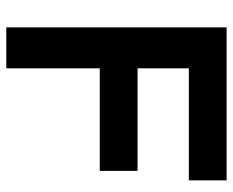

<svg xmlns="http://www.w3.org/2000/svg" viewBox="-85 -655 740 610"><g transform="rotate(90 285.0 -350.0)"><path d="M67 0V-700H553V-580H197V-417H523V-297H197V0Z"/></g></svg>

Font: Zen Kaku Gothic Antique Black
Style: Regular
Weight: 900
Designer: Yoshimichi Ohira
Foundry: Positype
Version: Version 1.001